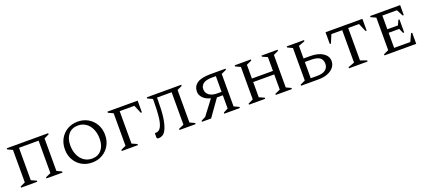

<svg xmlns="http://www.w3.org/2000/svg" viewBox="49 -1563 5658 2566"><g transform="rotate(-20 2877.5 -280.5)"><path d="M65 0V-16L136 -49V-511L65 -544V-560H655V-544L585 -511V-49L655 -16V0H426V-16L500 -49V-510H221V-49L295 -16V0Z M1075 10Q993 10 928.5 -27.5Q864 -65 827 -130.5Q790 -196 790 -280Q790 -364 827 -430Q864 -496 928.5 -533.5Q993 -571 1075 -571Q1158 -571 1222.5 -533.5Q1287 -496 1324.5 -430Q1362 -364 1362 -280Q1362 -196 1324.5 -130.5Q1287 -65 1222.5 -27.5Q1158 10 1075 10ZM1092 -40Q1178 -40 1227 -99Q1276 -158 1276 -255Q1276 -334 1249 -394Q1222 -454 1173.5 -487.5Q1125 -521 1062 -521Q976 -521 926 -463Q876 -405 876 -308Q876 -228 903.5 -167.5Q931 -107 979.5 -73.5Q1028 -40 1092 -40Z M1497 0V-16L1568 -49V-511L1497 -544V-560H1927V-393H1911L1862 -510H1653V-49L1727 -16V0Z M2318 0V-16L2392 -49V-510H2184V-470Q2184 -327 2171.5 -234Q2159 -141 2132 -78Q2108 -25 2079 -8.5Q2050 8 2025 8Q2009 8 2001.5 3Q1994 -2 1994 -16V-69L1998 -73H2007Q2055 -73 2081 -120Q2107 -167 2117 -256Q2127 -345 2127 -470V-511L2057 -543V-560H2547V-544L2477 -511V-49L2547 -16V0Z M2768 0H2639V-16L2700 -46L2858 -255Q2787 -272 2749.5 -312.5Q2712 -353 2712 -400Q2712 -478 2772.5 -519Q2833 -560 2962 -560H3177V-544L3105 -511V-49L3177 -16V0H2955V-16L3021 -50V-238H2937ZM2959 -287H3021V-510H2964Q2882 -510 2842.5 -481Q2803 -452 2803 -402Q2803 -352 2843 -319.5Q2883 -287 2959 -287Z M3307 0V-16L3378 -49V-511L3307 -544V-560H3537V-544L3463 -511V-315H3762V-511L3688 -544V-560H3917V-544L3847 -511V-49L3917 -16V0H3688V-16L3762 -49V-265H3463V-49L3537 -16V0Z M4298 0H4047V-16L4118 -49V-511L4047 -544V-560H4293V-544L4203 -511V-331H4298Q4410 -331 4477 -287Q4544 -243 4544 -171Q4544 -122 4513.5 -83.5Q4483 -45 4427.5 -22.5Q4372 0 4298 0ZM4288 -281H4203V-50H4295Q4374 -50 4413.5 -81Q4453 -112 4453 -165Q4453 -226 4413.5 -253.5Q4374 -281 4288 -281Z M4729 0V-16L4818 -49V-510H4664L4615 -393H4599V-560H5123V-393H5107L5057 -510H4903V-49L4993 -16V0Z M5233 0V-16L5304 -49V-511L5233 -544V-560H5660V-418H5644L5596 -510H5389V-315H5540L5570 -383H5586V-198H5570L5540 -265H5389V-50H5619L5669 -158H5685V0Z"/></g></svg>

Font: Spectral SC
Style: Regular
Weight: 400
Designer: Jean-Baptiste Levee
Foundry: Production Type
Version: Version 2.001